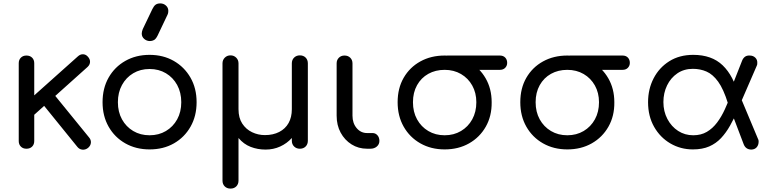

<svg xmlns="http://www.w3.org/2000/svg" viewBox="-20 -873 4537 1127"><path d="M175 -194 118 -257 437 -542Q451 -555 467.5 -554.5Q484 -554 496 -540Q509 -526 508.5 -509.5Q508 -493 494 -480ZM135 0Q115 0 102.5 -12.5Q90 -25 90 -45V-502Q90 -522 102.5 -534.5Q115 -547 135 -547Q156 -547 168.5 -534.5Q181 -522 181 -502V-45Q181 -25 168.5 -12.5Q156 0 135 0ZM497 -5Q482 7 464 5.5Q446 4 434 -11L225 -269L289 -329L503 -66Q515 -52 513.5 -35Q512 -18 497 -5Z M858 4Q778 4 715.5 -31.5Q653 -67 617.5 -129.5Q582 -192 582 -273Q582 -355 617.5 -417.5Q653 -480 715.5 -515.5Q778 -551 858 -551Q938 -551 1000 -515.5Q1062 -480 1098 -417.5Q1134 -355 1134 -273Q1134 -192 1098.5 -129.5Q1063 -67 1001 -31.5Q939 4 858 4ZM858 -79Q912 -79 954 -104Q996 -129 1020 -172.5Q1044 -216 1044 -273Q1044 -330 1020 -374Q996 -418 954 -443Q912 -468 858 -468Q804 -468 762 -443Q720 -418 696 -374Q672 -330 672 -273Q672 -216 696 -172.5Q720 -129 762 -104Q804 -79 858 -79ZM860 -632Q841 -632 826.5 -644.5Q812 -657 812 -676Q812 -682 813.5 -688Q815 -694 818 -702L874 -819Q883 -838 893.5 -845.5Q904 -853 921 -853Q940 -853 954 -840.5Q968 -828 968 -809Q968 -804 967 -798Q966 -792 963 -786L905 -664Q895 -644 884 -638Q873 -632 860 -632Z M1333 234Q1312 234 1299 221Q1286 208 1286 187V-501Q1286 -521 1299.5 -534.5Q1313 -548 1333 -548Q1353 -548 1366.5 -534.5Q1380 -521 1380 -501V-232Q1380 -181 1402 -147.5Q1424 -114 1459.5 -97Q1495 -80 1535 -80Q1583 -80 1619 -98.5Q1655 -117 1674 -151Q1693 -185 1693 -232V-501Q1693 -522 1706.5 -535Q1720 -548 1740 -548Q1761 -548 1774 -535Q1787 -522 1787 -501V-47Q1787 -26 1774 -13Q1761 0 1740 0Q1720 0 1706.5 -13Q1693 -26 1693 -47V-63Q1664 -31 1624.5 -13Q1585 5 1539 5Q1492 5 1451 -11Q1410 -27 1380 -63V187Q1380 208 1367 221Q1354 234 1333 234Z M2135 0Q2084 0 2043.5 -25.5Q2003 -51 1979.5 -94.5Q1956 -138 1956 -194V-501Q1956 -521 1969 -534Q1982 -547 2002 -547Q2023 -547 2036 -534Q2049 -521 2049 -501V-194Q2049 -150 2073.5 -121Q2098 -92 2135 -92H2167Q2184 -92 2195.5 -79Q2207 -66 2207 -46Q2207 -26 2192 -13Q2177 0 2154 0Z M2590 4Q2510 4 2447.5 -31.5Q2385 -67 2349.5 -129.5Q2314 -192 2314 -273Q2314 -355 2349.5 -416.5Q2385 -478 2447.5 -512.5Q2510 -547 2590 -547Q2670 -547 2732.5 -511Q2795 -475 2830.5 -413.5Q2866 -352 2866 -273Q2867 -192 2831.5 -129.5Q2796 -67 2733.5 -31.5Q2671 4 2590 4ZM2590 -79Q2644 -79 2686 -104Q2728 -129 2752 -172.5Q2776 -216 2776 -273Q2776 -328 2752 -371Q2728 -414 2686 -438.5Q2644 -463 2590 -463Q2536 -463 2494 -439.5Q2452 -416 2428 -373Q2404 -330 2404 -273Q2404 -216 2428 -172.5Q2452 -129 2494 -104Q2536 -79 2590 -79ZM2607 -463Q2588 -463 2576 -475.5Q2564 -488 2564 -504Q2564 -523 2576 -535Q2588 -547 2607 -547H2914Q2934 -547 2945.5 -535Q2957 -523 2957 -504Q2957 -487 2945.5 -475Q2934 -463 2914 -463Z M3310 4Q3230 4 3167.5 -31.5Q3105 -67 3069.5 -129.5Q3034 -192 3034 -273Q3034 -355 3069.5 -416.5Q3105 -478 3167.5 -512.5Q3230 -547 3310 -547Q3390 -547 3452.5 -511Q3515 -475 3550.5 -413.5Q3586 -352 3586 -273Q3587 -192 3551.5 -129.5Q3516 -67 3453.5 -31.5Q3391 4 3310 4ZM3310 -79Q3364 -79 3406 -104Q3448 -129 3472 -172.5Q3496 -216 3496 -273Q3496 -328 3472 -371Q3448 -414 3406 -438.5Q3364 -463 3310 -463Q3256 -463 3214 -439.5Q3172 -416 3148 -373Q3124 -330 3124 -273Q3124 -216 3148 -172.5Q3172 -129 3214 -104Q3256 -79 3310 -79ZM3327 -463Q3308 -463 3296 -475.5Q3284 -488 3284 -504Q3284 -523 3296 -535Q3308 -547 3327 -547H3634Q3654 -547 3665.5 -535Q3677 -523 3677 -504Q3677 -487 3665.5 -475Q3654 -463 3634 -463Z M4047 4Q3975 4 3915 -31Q3855 -66 3819.5 -128.5Q3784 -191 3784 -273Q3784 -350 3816.5 -413Q3849 -476 3908.5 -513.5Q3968 -551 4049 -551Q4158 -551 4222 -489.5Q4286 -428 4315 -312L4253 -266Q4227 -350 4195.5 -393.5Q4164 -437 4127 -453Q4090 -469 4047 -469Q3995 -469 3956 -442.5Q3917 -416 3895.5 -371.5Q3874 -327 3874 -274Q3874 -219 3897.5 -174.5Q3921 -130 3960.5 -104.5Q4000 -79 4049 -79Q4095 -79 4129 -99Q4163 -119 4189 -153.5Q4215 -188 4235 -232Q4255 -276 4273 -323L4311 -227Q4289 -178 4265.5 -136Q4242 -94 4212.5 -62.5Q4183 -31 4143 -13.5Q4103 4 4047 4ZM4391 5Q4357 5 4345 -27L4250 -277L4316 -328L4430 -56Q4432 -53 4432.5 -48.5Q4433 -44 4433 -42Q4433 -22 4422 -9Q4411 4 4391 5ZM4304 -215 4249 -296 4336 -517Q4342 -532 4353 -540Q4364 -548 4381 -547Q4401 -547 4414 -534Q4427 -521 4425 -500Q4425 -498 4424.5 -494Q4424 -490 4422 -487Z"/></svg>

Font: Comfortaa SemiBold
Style: Regular
Weight: 600
Designer: Johan Aakerlund
Foundry: Johan Aakerlund
Version: Version 3.104; ttfautohint (v1.8.1.43-b0c9)